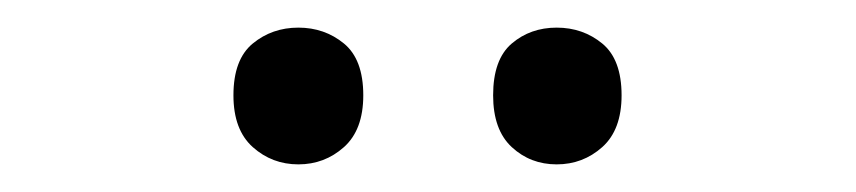

<svg xmlns="http://www.w3.org/2000/svg" viewBox="-20 -750 620 139"><path d="M149 -681Q149 -707 163 -718.5Q177 -730 196 -730Q215 -730 229 -718.5Q243 -707 243 -681Q243 -656 229 -643.5Q215 -631 196 -631Q177 -631 163 -643.5Q149 -656 149 -681ZM337 -681Q337 -707 350.5 -718.5Q364 -730 383 -730Q402 -730 416 -718.5Q430 -707 430 -681Q430 -656 416 -643.5Q402 -631 383 -631Q364 -631 350.5 -643.5Q337 -656 337 -681Z"/></svg>

Font: Noto Sans Syriac Eastern
Style: Regular
Weight: 400
Designer: Patrick Giasson and the Monotype Design Team
Foundry: Monotype Imaging Inc.
Version: Version 3.001; ttfautohint (v1.8.4.7-5d5b)